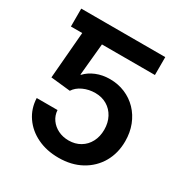

<svg xmlns="http://www.w3.org/2000/svg" viewBox="-170 -863 967 1007"><g transform="rotate(30 314.0 -359.5)"><path d="M180.7 -727.5V-619.1H34.7V-727.5ZM321.8 9.8Q249.5 9.8 192.9 -17.6Q136.2 -44.9 102.8 -93.5Q69.3 -142.1 66.9 -204.6H192.9Q194.8 -172.9 212.4 -148.2Q230 -123.5 258.5 -109.4Q287.1 -95.2 322.3 -95.2Q361.8 -95.2 392.3 -113.3Q422.9 -131.3 439.9 -163.6Q457 -195.8 457 -237.3Q457 -279.3 439.7 -312Q422.4 -344.7 391.6 -363Q360.8 -381.3 320.8 -381.3Q281.7 -381.3 248.3 -366Q214.8 -350.6 198.2 -324.2L79.6 -336.9L112.3 -727.5H543.5V-619.1H222.7L204.1 -425.8H207Q231 -452.1 268.6 -467.5Q306.2 -482.9 351.1 -482.9Q400.4 -482.9 442.6 -465.1Q484.9 -447.3 516.4 -414.6Q547.9 -381.8 565.2 -337.4Q582.5 -293 582.5 -240.2Q582.5 -167.5 549.6 -110.8Q516.6 -54.2 458 -22.2Q399.4 9.8 321.8 9.8Z"/></g></svg>

Font: Inter 20pt SemiBold
Style: Regular
Weight: 600
Version: Version 4.001;git-66647c0bb